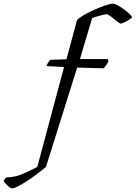

<svg xmlns="http://www.w3.org/2000/svg" viewBox="-186 -820 735 1040"><path d="M-120 200Q-130 200 -144.5 185.5Q-159 171 -166 161Q-162 149 -153 141Q-105 140 -67.5 124Q-30 108 16 84L161 -457L66 -462Q74 -484 86 -496L174 -499L231 -711Q239 -721 264 -736Q289 -751 321 -765.5Q353 -780 382 -790Q411 -800 426 -800Q436 -800 453 -790.5Q470 -781 488 -767.5Q506 -754 517.5 -742.5Q529 -731 529 -727Q528 -723 517 -715.5Q506 -708 492.5 -701.5Q479 -695 469 -692Q463 -692 447.5 -704.5Q432 -717 415.5 -730Q399 -743 391 -743Q386 -743 372 -739.5Q358 -736 341.5 -731.5Q325 -727 313 -722L247 -500H396L402 -489Q398 -480 390.5 -469Q383 -458 376 -450L232 -454L63 84Q48 97 22.5 116.5Q-3 136 -31.5 155Q-60 174 -84 187Q-108 200 -120 200Z"/></svg>

Font: Texturina 72pt 72pt Light
Style: Italic
Weight: 300
Italic angle: -11°
Designer: Guillermo Torres Carreño
Foundry: Omnibus-Type
Version: Version 1.002; ttfautohint (v1.8.3)